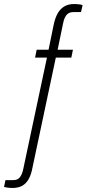

<svg xmlns="http://www.w3.org/2000/svg" viewBox="-24 -751 460 953"><path d="M38 182Q32 182 24 181.5Q16 181 8.5 179.5Q1 178 -4 177L3 143H42Q64 143 75 128.5Q86 114 91 90L209 -465H150L158 -504H217L243 -631Q250 -663 262.5 -685Q275 -707 295 -719Q315 -731 344 -731Q350 -731 357.5 -730.5Q365 -730 372.5 -729Q380 -728 386 -725L378 -691H340Q318 -691 306.5 -677Q295 -663 290 -639L262 -504H338L330 -465H253L137 82Q131 115 118.5 137.5Q106 160 86.5 171Q67 182 38 182Z"/></svg>

Font: Archivo Condensed Thin
Style: Regular
Weight: 250
Width: 3
Designer: Hector Gatti
Foundry: Omnibus-Type
Version: Version 2.001